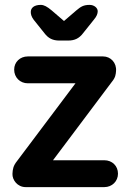

<svg xmlns="http://www.w3.org/2000/svg" viewBox="-20 -766 533 786"><path d="M407 0C439 0 463 -24 463 -55C463 -87 439 -110 407 -110H197L438 -431C453 -449 454 -462 455 -475C458 -509 433 -535 402 -535H94C62 -535 38 -512 38 -481C38 -449 62 -425 94 -425H289L50 -107C34 -87 32 -74 31 -54C30 -30 51 0 85 0ZM259 -600C286 -600 304 -609 320 -630L364 -685C376 -699 380 -710 380 -720C380 -734 365 -746 347 -746C322 -746 311 -739 292 -723L242 -680L192 -723C173 -739 160 -746 147 -746C120 -746 106 -734 106 -717C106 -707 109 -697 118 -685L162 -630C178 -609 196 -600 223 -600Z"/></svg>

Font: Hotpoint
Style: Bold
Weight: 700
Designer: Andrew Paglinawan, Luciano Perondi, Riccardo Olocco
Foundry: CAST Cooperativa Anonima Servizi Tipografici
Version: Version 1.000;PS 2.1;hotconv 16.6.51;makeotf.lib2.5.65220